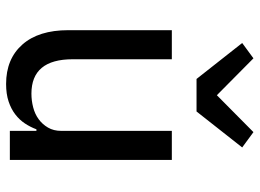

<svg xmlns="http://www.w3.org/2000/svg" viewBox="-128 -690 831 614"><g transform="rotate(90 287.0 -383.5)"><path d="M399 -85H394Q387 -66 375.5 -48.5Q364 -31 346.5 -17.5Q329 -4 305 4Q281 12 249 12Q169 12 123 -40Q77 -92 77 -187V-518H170V-201Q170 -69 280 -69Q302 -69 323.5 -74.5Q345 -80 361.5 -92Q378 -104 388.5 -122Q399 -140 399 -164V-518H492V0H399ZM233 -597 118 -743 167 -779 285 -662 403 -779 452 -743 337 -597Z"/></g></svg>

Font: IBM Plex Sans Text
Style: Regular
Weight: 450
Designer: Mike Abbink, Paul van der Laan, Pieter van Rosmalen
Foundry: Bold Monday
Version: Version 3.005